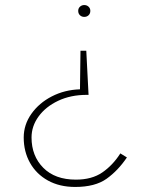

<svg xmlns="http://www.w3.org/2000/svg" viewBox="-20 -731 586 761"><path d="M338 -688Q338 -677 331 -670.5Q324 -664 314 -664Q304 -664 297 -670.5Q290 -677 290 -688Q290 -698 297 -704.5Q304 -711 314 -711Q324 -711 331 -704.5Q338 -698 338 -688ZM105 -186Q105 -113 151.5 -66Q198 -19 281 -19Q344 -19 385.5 -47.5Q427 -76 457 -123L483 -107Q448 -55 402.5 -22.5Q357 10 278 10Q216 10 170 -15.5Q124 -41 99 -85.5Q74 -130 74 -186Q74 -237 104.5 -280Q135 -323 185.5 -349Q236 -375 297 -377L299 -530H322L331 -355H324Q260 -355 210.5 -331.5Q161 -308 133 -269.5Q105 -231 105 -186Z"/></svg>

Font: Jost* Thin
Style: Regular
Weight: 200
Version: Version 3.7